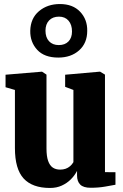

<svg xmlns="http://www.w3.org/2000/svg" viewBox="-20 -921 608 952"><path d="M429.5 10Q393.5 10 377.8 -5.8Q362 -21.5 362 -51V-73.5Q350 -50.5 331 -31.5Q312 -12.5 286.2 -0.8Q260.5 11 228 11Q140.5 11 97.2 -36Q54 -83 54 -187V-475L7.5 -488.5V-550.5L186.5 -565.5H188.5L210.5 -551V-185Q210.5 -146.5 218.5 -123.5Q226.5 -100.5 241.5 -90.2Q256.5 -80 278.5 -80Q293 -80 305.2 -84.2Q317.5 -88.5 327.2 -96.8Q337 -105 344 -117V-475L303 -490.5V-550.5L473 -565.5H476.5L500.5 -551V-67.5L552.5 -67V-5Q534.5 -1.5 501.5 4.2Q468.5 10 429.5 10ZM269 -635.5Q200 -635.5 164.5 -674Q129 -712.5 130 -768.5Q131.5 -830.5 173.5 -865.8Q215.5 -901 277 -901Q341 -901 377.2 -862.8Q413.5 -824.5 412.5 -768Q412.5 -707 372.2 -671.2Q332 -635.5 269 -635.5ZM271.5 -697.5Q302 -697.5 319.5 -715.5Q337 -733.5 337 -765Q337 -798.5 319.8 -818.5Q302.5 -838.5 272.5 -838.5Q241.5 -838.5 223.5 -819.8Q205.5 -801 205.5 -769Q205.5 -735.5 223.2 -716.5Q241 -697.5 271.5 -697.5Z"/></svg>

Font: Merriweather 24pt SemiCondensed Black
Style: Regular
Weight: 900
Width: 4
Designer: Eben Sorkin
Foundry: Eben Sorkin
Version: Version 2.100